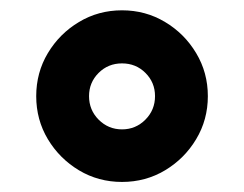

<svg xmlns="http://www.w3.org/2000/svg" viewBox="-20 -430 480 378"><path d="M51.3 -240.7Q51.3 -287.1 74.2 -325.4Q97.2 -363.8 135.5 -386.7Q173.8 -409.7 220.2 -409.7Q266.6 -409.7 304.9 -386.7Q343.3 -363.8 366.2 -325.4Q389.2 -287.1 389.2 -240.7Q389.2 -194.3 366.2 -156Q343.3 -117.7 304.9 -94.7Q266.6 -71.8 220.2 -71.8Q173.8 -71.8 135.5 -94.7Q97.2 -117.7 74.2 -156Q51.3 -194.3 51.3 -240.7ZM155.3 -240.7Q155.3 -213.4 174.3 -194.3Q193.4 -175.3 220.2 -175.3Q247.1 -175.3 266.1 -194.3Q285.2 -213.4 285.2 -240.7Q285.2 -267.6 266.4 -286.4Q247.6 -305.2 220.2 -305.2Q192.9 -305.2 174.1 -286.4Q155.3 -267.6 155.3 -240.7Z"/></svg>

Font: Vazir FD-WOL
Style: Bold-FD-WOL
Weight: 700
Designer: Saber Rastikerdar
Foundry: Saber Rastikerdar
Version: Version 30.1.0